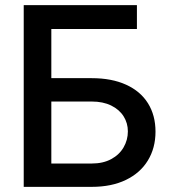

<svg xmlns="http://www.w3.org/2000/svg" viewBox="-20 -727 667 747"><path d="M72.3 -707H512.7V-614.3H179.7V-422.9H336.9Q414.6 -422.9 470.5 -397.5Q526.4 -372.1 555.7 -325.2Q585 -278.3 585 -214.8Q585 -151.4 555.4 -102.8Q525.9 -54.2 470 -27.1Q414.1 0 336.9 0H72.3ZM477.5 -215.8Q477.5 -248 460.9 -274.4Q444.3 -300.8 412.6 -316.4Q380.9 -332 336.9 -332H179.7V-90.8H336.9Q380.9 -90.8 412.6 -107.9Q444.3 -125 460.9 -153.8Q477.5 -182.6 477.5 -215.8Z"/></svg>

Font: Pretendard Std Medium
Style: Regular
Weight: 500
Designer: Base glyphs from Inter by Rasmus Andersson; Hangeul glyphs from Noto Sans CJK(Source Han Sans) by Jang Soo-young and Kan
Foundry: Kil Hyung-jin
Version: Version 1.309